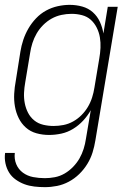

<svg xmlns="http://www.w3.org/2000/svg" viewBox="-24 -548 544 791"><path d="M161 223Q139 223 117.5 220.5Q96 218 77 211Q58 204 41 192Q24 180 13.5 163Q3 146 -1.5 125Q-6 104 -3 82H37Q34 107 43 128.5Q52 150 70.5 163.5Q89 177 112.5 181.5Q136 186 161 186Q181 186 202 182Q223 178 242 167Q261 156 277 139.5Q293 123 303.5 104.5Q314 86 320.5 65.5Q327 45 330 24L350 -94Q337 -71 318.5 -51Q300 -31 277 -17Q254 -3 228.5 2.5Q203 8 178 8Q151 8 126 1Q101 -6 82.5 -22.5Q64 -39 53 -61.5Q42 -84 37.5 -109.5Q33 -135 34.5 -162Q36 -189 41 -215L60 -335Q64 -360 72 -384Q80 -408 93 -430.5Q106 -453 124.5 -472.5Q143 -492 166 -504.5Q189 -517 214 -522.5Q239 -528 263 -528Q290 -528 315 -521Q340 -514 358.5 -497.5Q377 -481 387.5 -458Q398 -435 402 -410L420 -520H461L369 30Q365 55 357.5 79.5Q350 104 336 127Q322 150 302.5 169Q283 188 259.5 200.5Q236 213 211 218Q186 223 161 223ZM197 -29Q217 -29 237.5 -33Q258 -37 277 -47.5Q296 -58 311.5 -73.5Q327 -89 338 -107.5Q349 -126 355.5 -146.5Q362 -167 365 -187Q370 -217 375 -247Q380 -277 385 -307Q389 -329 390 -351Q391 -373 387.5 -394Q384 -415 374.5 -434Q365 -453 350 -466.5Q335 -480 314 -485.5Q293 -491 271 -491Q250 -491 229 -486.5Q208 -482 189 -471.5Q170 -461 154 -445Q138 -429 127 -410Q116 -391 109.5 -370.5Q103 -350 100 -329L80 -209Q76 -187 75 -165.5Q74 -144 78 -123Q82 -102 91.5 -83.5Q101 -65 117 -52Q133 -39 154 -34Q175 -29 197 -29Z"/></svg>

Font: Iosevka SS04 Extralight
Style: Italic
Weight: 200
Italic angle: -9°
Monospace: yes
Designer: Belleve Invis
Foundry: Belleve Invis
Version: Version 19.0.0; ttfautohint (v1.8.4)